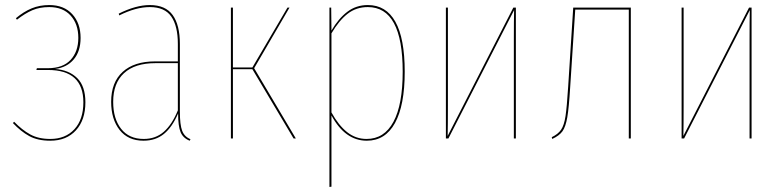

<svg xmlns="http://www.w3.org/2000/svg" viewBox="-20 -548 3095 760"><path d="M299 -398Q299 -345 272 -313Q245 -281 198 -275Q253 -271 285.5 -239Q318 -207 318 -143Q318 -73 280.5 -32Q243 9 179 9Q129 9 95.5 -9.5Q62 -28 31 -61L36 -66Q67 -34 99.5 -16Q132 2 179 2Q239 2 274.5 -36.5Q310 -75 310 -143Q310 -271 170 -271H124L126 -278H169Q229 -278 259.5 -311Q290 -344 290 -398Q290 -453 259.5 -486.5Q229 -520 175 -520Q137 -520 108 -507.5Q79 -495 47 -470L43 -476Q74 -502 105.5 -515Q137 -528 175 -528Q233 -528 266 -492Q299 -456 299 -398Z M734 3 731 9Q705 -1 695 -24.5Q685 -48 685 -99Q662 -45 629 -18Q596 9 548 9Q487 9 453.5 -33.5Q420 -76 420 -145Q420 -222 465.5 -263.5Q511 -305 594 -305H684V-374Q684 -445 658 -482.5Q632 -520 573 -520Q518 -520 452 -487L450 -494Q518 -528 573 -528Q635 -528 663.5 -488.5Q692 -449 692 -374V-106Q692 -54 701 -30.5Q710 -7 734 3ZM684 -111V-298H595Q514 -298 471 -258.5Q428 -219 428 -145Q428 -78 459.5 -38Q491 2 549 2Q596 2 628.5 -26.5Q661 -55 684 -111Z M986 -278 1151 0H1142L979 -274H902V0H894V-518H902V-281H979L1118 -518H1126Z M1582 -264Q1582 -131 1543.5 -61Q1505 9 1432 9Q1346 9 1292 -91V191L1284 192V-518H1291L1292 -427Q1320 -475 1355 -501.5Q1390 -528 1436 -528Q1508 -528 1545 -462Q1582 -396 1582 -264ZM1574 -264Q1574 -520 1436 -520Q1390 -520 1356 -493.5Q1322 -467 1292 -416V-103Q1320 -52 1354 -25Q1388 2 1431 2Q1501 2 1537.5 -66Q1574 -134 1574 -264Z M2022 0H2014V-394Q2014 -470 2015 -508L1755 0H1745V-518H1753V-129Q1753 -51 1752 -10L2012 -518H2022Z M2477 -518V0H2469V-510H2257L2237 -204Q2232 -121 2225.5 -83.5Q2219 -46 2206.5 -28.5Q2194 -11 2166 2L2164 -5Q2189 -17 2201 -34.5Q2213 -52 2218.5 -88.5Q2224 -125 2229 -205L2249 -518Z M2955 0H2947V-394Q2947 -470 2948 -508L2688 0H2678V-518H2686V-129Q2686 -51 2685 -10L2945 -518H2955Z"/></svg>

Font: Fira Sans Compressed Eight
Style: Regular
Weight: 100
Width: 1
Designer: bBox Type GmbH & Carrois Corporate GbR & Edenspiekermann AG
Foundry: bBox Type GmbH & Carrois Corporate GbR & Edenspiekermann AG
Version: Version 4.301